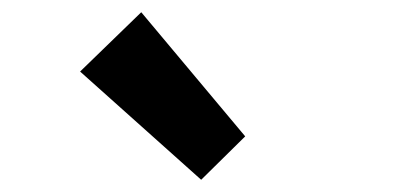

<svg xmlns="http://www.w3.org/2000/svg" viewBox="-20 -944 666 314"><path d="M309 -650 111 -827 211 -924 381 -721Z"/></svg>

Font: Noto Sans SC Thin
Style: Bold
Weight: 700
Version: Version 2.004-H2;hotconv 1.0.118;makeotfexe 2.5.65603